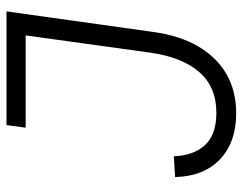

<svg xmlns="http://www.w3.org/2000/svg" viewBox="-98 -639 747 591"><g transform="rotate(-90 275.5 -343.5)"><path d="M222 10Q133 10 80.5 -40Q28 -90 26 -178L90 -182Q92 -122 124 -86.5Q156 -51 224 -51Q303 -51 349 -103.5Q395 -156 409 -255L462 -638H178L186 -697H536L473 -248Q462 -165 428.5 -107.5Q395 -50 343 -20Q291 10 222 10Z"/></g></svg>

Font: Hanken Grotesk Light
Style: Italic
Weight: 300
Italic angle: -8°
Designer: Alfredo Marco Pradil
Foundry: Hanken Design Co.
Version: Version 3.013